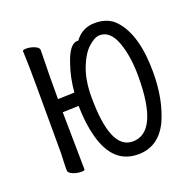

<svg xmlns="http://www.w3.org/2000/svg" viewBox="-95 -577 690 687"><g transform="rotate(-20 250.0 -233.5)"><path d="M320 14Q224 14 193 -103Q179 -154 178 -222L117 -220V-215L120 -1Q120 3 105.5 3Q91 3 75 -3.5Q59 -10 59 -20Q59 -45 61 -83Q61 -397 59.5 -430.5Q58 -464 58 -474Q58 -479 72.5 -479Q87 -479 103 -472.5Q119 -466 119 -456L118 -397Q117 -379 117 -275V-270L180 -272Q185 -329 201 -374Q223 -443 254 -442H257Q285 -481 334 -481Q383 -481 411 -451Q470 -388 470 -244Q470 -140 435 -63Q397 14 320 14ZM317 -36Q415 -36 415 -249Q415 -326 395 -380Q375 -434 335 -434Q316 -434 291.5 -412Q267 -390 249.5 -344.5Q232 -299 232 -236Q232 -36 317 -36Z"/></g></svg>

Font: LXGW WenKai Mono TC Light
Style: Regular
Weight: 300
Designer: LXGW / Fontworks Inc.
Foundry: LXGW / Fontworks Inc.
Version: Version 1.330